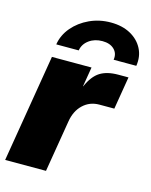

<svg xmlns="http://www.w3.org/2000/svg" viewBox="-112 -813 699 887"><g transform="rotate(15 237.5 -370.0)"><path d="M-0.5 0 85 -515.6H274.4L258.8 -421.9H259.8Q282.7 -474.1 315.9 -494.9Q349.1 -515.6 402.3 -515.6H451.2L425.3 -359.4H354Q308.1 -359.4 276.1 -329.1Q244.1 -298.8 235.8 -247.1L194.8 0ZM307.6 -739.7Q362.3 -739.7 401.9 -718Q441.4 -696.3 460.4 -659.4Q479.5 -622.6 472.2 -576.7H363.8Q368.7 -607.4 348.6 -627Q328.6 -646.5 292 -646.5Q254.9 -646.5 228.3 -627Q201.7 -607.4 196.8 -576.7H89.4Q96.7 -622.6 127.9 -659.4Q159.2 -696.3 206.1 -718Q252.9 -739.7 307.6 -739.7Z"/></g></svg>

Font: Inter Display Black
Style: Italic
Weight: 900
Italic angle: -9.39999°
Designer: Rasmus Andersson
Foundry: rsms
Version: Version 4.000;git-a52131595